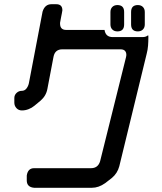

<svg xmlns="http://www.w3.org/2000/svg" viewBox="-20 -787 768 911"><path d="M476 -645H294Q265 -645 265 -675V-679Q267 -693 269.5 -703.5Q272 -714 273 -721Q276 -736 276 -738Q276 -767 247 -767H224Q193 -767 182 -732L117 -392Q114 -378 105.5 -367Q97 -356 83 -356Q69 -356 58.5 -346Q48 -336 48 -322V-300Q48 -285 58 -274Q68 -263 84 -263Q100 -263 115.5 -269Q131 -275 143 -285L172 -309Q199 -332 205 -366L234 -518Q241 -553 276 -553H552Q569 -553 575.5 -542.5Q582 -532 578 -516L455 -22Q445 11 412 11H142Q112 11 107 46V69Q107 101 142 104H416Q448 104 479 82L510 58Q537 36 546 2L676 -532Q681 -551 682.5 -570.5Q684 -590 684 -610Q684 -611 684 -613.5Q684 -616 683 -620Q673 -611 656 -611H515Q481 -611 476 -645ZM634 -638Q649 -638 658 -647Q667 -656 667 -671V-730Q667 -745 658 -754Q649 -763 634 -763Q602 -763 602 -730V-671Q602 -638 634 -638ZM537 -638Q569 -638 569 -671V-730Q569 -763 537 -763Q522 -763 513 -754Q504 -745 504 -730V-671Q504 -656 513 -647Q522 -638 537 -638Z"/></svg>

Font: WDXL Lubrifont SC
Style: Regular
Weight: 400
Designer: [WDXL Lubrifont] Copyright 2020-2022 (c) NightFurySL2001, Skr-ZERO; [ZCOOL QingKe HuangYou] Copyright 2018-2022 (c) The 
Version: Version 2.001;hotconv 1.1.1;makeotfexe 2.6.0